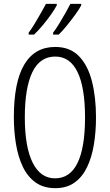

<svg xmlns="http://www.w3.org/2000/svg" viewBox="-20 -1034 571 998"><path d="M479 -424Q479 -349 468 -282.5Q457 -216 432.5 -165Q408 -114 367.5 -85Q327 -56 267 -56Q206 -56 164.5 -86Q123 -116 98.5 -167.5Q74 -219 63 -285.5Q52 -352 52 -425Q52 -608 106.5 -699Q161 -790 267 -790Q344 -790 390.5 -742Q437 -694 458 -611Q479 -528 479 -424ZM109 -424Q109 -271 149.5 -189Q190 -107 266 -107Q344 -107 383 -187Q422 -267 422 -424Q422 -579 383 -659.5Q344 -740 267 -740Q187 -740 148 -658.5Q109 -577 109 -424ZM402 -1006Q393 -988 372 -959Q351 -930 327.5 -901Q304 -872 285 -854H256V-864Q272 -885 289.5 -914Q307 -943 322.5 -970.5Q338 -998 346 -1014H402ZM275 -1006Q265 -987 245.5 -959Q226 -931 202 -902.5Q178 -874 157 -854H129V-864Q146 -887 163 -915.5Q180 -944 195 -970.5Q210 -997 219 -1014H275Z"/></svg>

Font: Noto Sans Malayalam UI ExtraCondensed Light
Style: Regular
Weight: 300
Width: 2
Designer: Jelle Bosma - Monotype Design Team
Foundry: Monotype Imaging Inc.
Version: Version 2.104; ttfautohint (v1.8.4.7-5d5b)